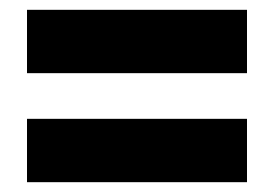

<svg xmlns="http://www.w3.org/2000/svg" viewBox="-20 -614 559 391"><path d="M35 -465H483V-594H35ZM35 -243H483V-372H35Z"/></svg>

Font: Noto Sans Malayalam UI Condensed Black
Style: Regular
Weight: 900
Width: 3
Designer: Jelle Bosma - Monotype Design Team
Foundry: Monotype Imaging Inc.
Version: Version 2.104